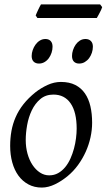

<svg xmlns="http://www.w3.org/2000/svg" viewBox="-20 -827 481 867"><path d="M326.2 -246.1Q326.2 -320.8 298.8 -360.4Q271.5 -399.9 221.2 -399.9Q186 -399.9 162.1 -379.6Q138.2 -359.4 123.5 -328.6Q108.9 -297.9 102.5 -262Q96.2 -226.1 96.2 -194.8Q96.2 -162.1 104.2 -133.1Q112.3 -104 126.7 -82.3Q141.1 -60.5 160.4 -47.9Q179.7 -35.2 202.1 -35.2Q224.6 -35.2 242.4 -45.2Q260.3 -55.2 274.2 -72Q288.1 -88.9 297.9 -110.6Q307.6 -132.3 314 -155.8Q320.3 -179.2 323.2 -202.6Q326.2 -226.1 326.2 -246.1ZM396 -272.9Q396 -240.2 388.7 -206.8Q381.3 -173.3 367.2 -141.8Q353 -110.4 332.3 -81.8Q311.5 -53.2 284.2 -30.8Q271.5 -20.5 257.3 -11.2Q243.2 -2 228.5 5.1Q213.9 12.2 198.7 16.1Q183.6 20 168.9 20Q134.8 20 108.2 5.6Q81.5 -8.8 63.2 -33.9Q44.9 -59.1 35.4 -93.5Q25.9 -127.9 25.9 -168Q25.9 -203.1 31.7 -235.6Q37.6 -268.1 50.8 -298.3Q64 -328.6 85.9 -356.4Q107.9 -384.3 140.1 -410.2Q165 -429.7 194.8 -443.4Q224.6 -457 254.9 -457Q293 -457 319.8 -443.4Q346.7 -429.7 363.5 -405.3Q380.4 -380.9 388.2 -347.2Q396 -313.5 396 -272.9ZM217.3 -616.2Q217.3 -602.5 212.9 -589.1Q208.5 -575.7 200.7 -564.7Q192.9 -553.7 181.4 -546.9Q169.9 -540 156.2 -540Q140.6 -540 131.8 -548.8Q123 -557.6 123 -574.2Q123 -587.4 127.7 -600.8Q132.3 -614.3 140.4 -625.5Q148.4 -636.7 159.9 -643.8Q171.4 -650.9 185.1 -650.9Q200.2 -650.9 208.7 -641.8Q217.3 -632.8 217.3 -616.2ZM399.4 -616.2Q399.4 -602.5 395 -589.1Q390.6 -575.7 382.6 -564.7Q374.5 -553.7 363 -546.9Q351.6 -540 337.4 -540Q322.3 -540 313.7 -548.8Q305.2 -557.6 305.2 -574.2Q305.2 -587.4 309.6 -600.8Q314 -614.3 321.8 -625.5Q329.6 -636.7 340.8 -643.8Q352.1 -650.9 366.2 -650.9Q381.3 -650.9 390.4 -641.8Q399.4 -632.8 399.4 -616.2ZM441.4 -794.9Q439.9 -789.6 436.8 -782.7Q433.6 -775.9 429.9 -769Q426.3 -762.2 422.9 -755.9Q419.4 -749.5 417 -745.6H148.9L141.1 -757.3Q143.1 -762.2 146 -768.8Q148.9 -775.4 152.1 -782.2Q155.3 -789.1 158.7 -795.7Q162.1 -802.2 165 -807.1H432.1Z"/></svg>

Font: Gentium Basic
Style: Italic
Weight: 400
Italic angle: -8°
Designer: J. Victor Gaultney and Annie Olsen
Foundry: SIL International
Version: Version 1.102; 2013; Maintenance release